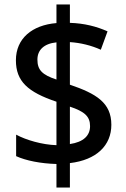

<svg xmlns="http://www.w3.org/2000/svg" viewBox="-20 -779 564 857"><path d="M232 -47V58H292V-51C411 -65 477 -130 477 -222C477 -321 409 -361 292 -401V-591C340 -588 388 -576 430 -557L460 -639C411 -661 356 -675 292 -677V-759H232V-676C123 -667 51 -607 51 -510C51 -416 104 -368 232 -325V-131C168 -133 96 -154 52 -178V-82C96 -62 161 -49 232 -47ZM232 -590V-424C168 -445 147 -467 147 -513C147 -555 175 -584 232 -590ZM292 -136V-303C358 -281 382 -259 382 -216C382 -174 353 -145 292 -136Z"/></svg>

Font: Noto Sans Arabic SemCond Med
Style: Regular
Weight: 500
Width: 4
Designer: Monotype Design Team, Nadine Chahine, Nizar Qandah and Khaled Hosny
Foundry: Monotype Imaging Inc.
Version: Version 2.012